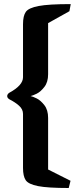

<svg xmlns="http://www.w3.org/2000/svg" viewBox="-20 -751 366 937"><path d="M214.8 -175.3V76.2L324.2 131.3L315.4 166.5Q212.4 166.5 165.5 157.2Q118.7 147.9 105.5 128.4Q92.3 108.9 92.3 68.4V-194.8Q92.3 -217.8 73.2 -234.9Q54.2 -252 25.4 -266.6Q21.5 -269 18.3 -272.9Q15.1 -276.9 15.1 -282.2Q15.1 -287.6 18.6 -292Q22 -296.4 25.4 -298.3Q92.3 -334.5 92.3 -374V-632.8Q92.3 -673.8 106 -693.1Q119.6 -712.4 168.5 -721.7Q217.3 -731 325.2 -731L318.8 -696.3L214.8 -638.2V-388.7Q214.8 -350.1 196.5 -326.7Q178.2 -303.2 159.4 -293.9Q140.6 -284.7 129.4 -282.2Q140.6 -279.8 159.4 -270.5Q178.2 -261.2 196.5 -237.8Q214.8 -214.4 214.8 -175.3Z"/></svg>

Font: Vesper Libre Heavy
Style: Regular
Weight: 900
Designer: Robert Keller & Kimya Gandhi
Foundry: Mota Italic
Version: Version 1.058